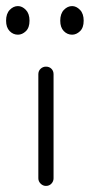

<svg xmlns="http://www.w3.org/2000/svg" viewBox="-35 -611 295 631"><path d="M91 -367Q91 -378 98.5 -385Q106 -392 116 -392Q127 -392 134 -385Q141 -378 141 -367V-25Q141 -15 134 -7.5Q127 0 116 0Q106 0 98.5 -7.5Q91 -15 91 -25ZM202 -497Q186 -497 174.5 -509Q163 -521 163 -543Q163 -566 175 -578.5Q187 -591 202 -591Q216 -591 228 -578.5Q240 -566 240 -543Q240 -520 228 -508.5Q216 -497 202 -497ZM24 -497Q8 -497 -3.5 -509Q-15 -521 -15 -543Q-15 -566 -3 -578.5Q9 -591 24 -591Q38 -591 50 -578.5Q62 -566 62 -543Q62 -520 50 -508.5Q38 -497 24 -497Z"/></svg>

Font: Hubballi
Style: Regular
Weight: 400
Designer: Erin McLaughlin
Version: Version 1.000; ttfautohint (v1.8.3)